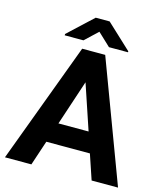

<svg xmlns="http://www.w3.org/2000/svg" viewBox="-130 -997 932 1093"><g transform="rotate(15 336.5 -450.5)"><path d="M464.8 -146.5H208L159.2 0H3.4L268.1 -710.9H403.8L669.9 0H514.2ZM247.6 -265.1H425.3L335.9 -531.2ZM525.4 -764.6V-758.8H413.1L337.9 -829.6L262.7 -758.8H152.3V-766.6L296.9 -901.4H378.9Z"/></g></svg>

Font: RobotoInd
Style: Bold
Weight: 700
Designer: Google
Version: Version 2.001150; 2014